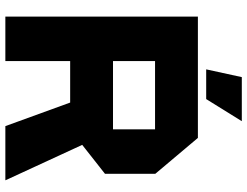

<svg xmlns="http://www.w3.org/2000/svg" viewBox="-123 -800 923 717"><g transform="rotate(90 338.5 -441.5)"><path d="M42 0V-719H495L629 -560V-372L521 -287L653 -1V0H451L363 -242H208V0ZM208 -559V-402H463V-559ZM239 -750 268 -883H432V-882L350 -750Z"/></g></svg>

Font: Foldit Thin
Style: Bold
Weight: 700
Version: Version 1.003